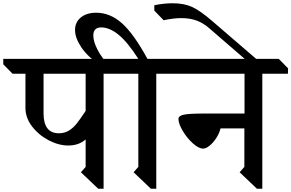

<svg xmlns="http://www.w3.org/2000/svg" viewBox="-67 -1147 1786 1177"><path d="M725 -695H568V10H535L429 -91L458 -124V-292Q415 -255 352 -255Q293 -255 231.5 -287Q170 -319 129.5 -372Q89 -425 89 -485V-695H10L-47 -753V-786H667L725 -728ZM200 -695V-452Q200 -330 294 -330Q329 -330 355.5 -346.5Q382 -363 403.5 -390Q425 -417 458 -467V-695Z M891 -695V10H858L752 -91L781 -124V-695H707L650 -753V-786H781Q716 -888 660.5 -933.5Q605 -979 553 -979Q505 -979 505 -929Q505 -892 531.5 -841Q558 -790 602 -746H546Q468 -802 430.5 -858.5Q393 -915 393 -963Q393 -1011 428.5 -1040Q464 -1069 523 -1069Q608 -1069 680.5 -1004.5Q753 -940 837 -786H991L1048 -728V-695Z M1541 -695V10H1508L1402 -91L1431 -124V-360H1285Q1278 -331 1259.5 -302Q1241 -273 1218.5 -254.5Q1196 -236 1178 -236Q1151 -236 1115 -268.5Q1079 -301 1053 -345Q1027 -389 1027 -418Q1027 -437 1060 -444Q1093 -451 1184 -451H1432V-695H922L859 -753V-786H1642L1699 -728L1698 -695Z M1234 -1018 1515 -776 1485 -741 1218 -972Q1181 -1005 1139.5 -1020.5Q1098 -1036 1044 -1036Q998 -1036 936 -1023L879 -1082V-1115Q938 -1127 992 -1127Q1061 -1127 1110.5 -1104.5Q1160 -1082 1234 -1018Z"/></svg>

Font: Inknut Antiqua Light
Style: Regular
Weight: 300
Designer: Claus Eggers Sørensen
Foundry: Claus Eggers Sørensen
Version: Version 1.003; ttfautohint (v1.8.2) -l 8 -r 50 -G 200 -x 14 